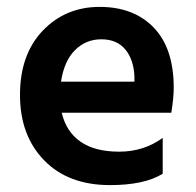

<svg xmlns="http://www.w3.org/2000/svg" viewBox="-20 -532 569 557"><path d="M157 -295H370V-310Q368 -359 343.5 -388.5Q319 -418 274 -418Q229 -418 197.5 -386.5Q166 -355 157 -295ZM299 5Q178 5 108 -67Q38 -139 38 -256.5Q38 -374 104 -443Q170 -512 269 -512Q368 -512 426 -452Q484 -392 484 -277Q484 -249 477 -205H159Q172 -150 213.5 -121Q255 -92 326 -92Q397 -92 452 -132V-28Q399 5 299 5Z"/></svg>

Font: Hind Mysuru SemiBold
Style: Regular
Weight: 600
Designer: Manushi Parikh, Hitesh Malaviya
Foundry: Indian Type Foundry
Version: Version 0.703;PS 1.0;hotconv 1.0.86;makeotf.lib2.5.63406